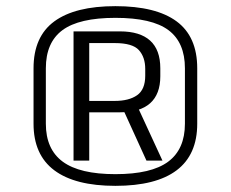

<svg xmlns="http://www.w3.org/2000/svg" viewBox="-20 -842 750 624"><path d="M355 -238Q224 -238 156.5 -288.5Q89 -339 89 -440V-620Q89 -723 156.5 -772.5Q224 -822 355 -822Q487 -822 554 -772.5Q621 -723 621 -620V-440Q621 -339 554 -288.5Q487 -238 355 -238ZM379 -489H430L508 -320H456ZM355 -276Q472 -276 526.5 -316.5Q581 -357 581 -440V-620Q581 -704 527.5 -744Q474 -784 355 -784Q237 -784 183 -744Q129 -704 129 -620V-440Q129 -357 184 -316.5Q239 -276 355 -276ZM219 -740H370Q435 -740 468 -710Q501 -680 501 -620V-594Q501 -536 468 -506.5Q435 -477 370 -477H267V-514H353Q399 -514 425.5 -532.5Q452 -551 452 -596V-618Q452 -656 431.5 -679Q411 -702 353 -702H258L270 -718V-320H219Z"/></svg>

Font: Pathway Extreme 8pt Thin 12pt ExtraLight
Style: Regular
Weight: 250
Version: Version 1.001;gftools[0.9.26]